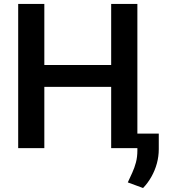

<svg xmlns="http://www.w3.org/2000/svg" viewBox="-20 -747 852 968"><path d="M71.7 0V-727.3H203.5V-419.4H540.5V-727.3H672.6V0H540.5V-308.9H203.5V0ZM780.5 -73.5V5Q780.5 41.5 771 76.7Q761.4 111.9 743.6 143.6Q725.9 175.4 701.3 201L624.3 172.6Q635.7 148.1 646.8 123.8Q658 99.4 665.3 72.1Q672.6 44.7 672.6 11.7V-73.5Z"/></svg>

Font: InterMG SemiBold
Style: Regular
Weight: 600
Designer: Rasmus Andersson
Foundry: rsms
Version: Version 3.019;December 26, 2023;FontCreator 15.0.0.2955 64-b